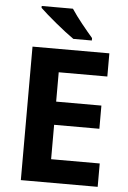

<svg xmlns="http://www.w3.org/2000/svg" viewBox="-61 -1071 683 1023"><g transform="rotate(5 280.0 -560.0)"><path d="M287 -1027H120V-1017C158 -980 252 -902 303 -867H402V-880C370 -917 316 -982 287 -1027ZM501 -93V-218H241V-402H483V-526H241V-683H501V-807H90V-93Z"/></g></svg>

Font: Noto Sans Telugu UI
Style: Bold
Weight: 700
Designer: Jelle Bosma - Monotype Design Team
Foundry: Monotype Imaging Inc.
Version: Version 2.005